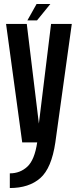

<svg xmlns="http://www.w3.org/2000/svg" viewBox="-20 -718 394 968"><path d="M92 0 10.5 -597.5H115L176 -95L237.5 -597.5H342L259 0Q240 130 183 180Q126 230 29.5 230V156Q81.5 156 118 122Q154.5 88 167.5 0ZM118 -615 164.5 -698H234L166.5 -615Z"/></svg>

Font: Anybody Condensed Medium
Style: Regular
Weight: 500
Width: 3
Designer: Tyler Finck
Foundry: Etcetera Type Company
Version: Version 1.010; ttfautohint (v1.8.3) -l 8 -r 50 -G 200 -x 14 